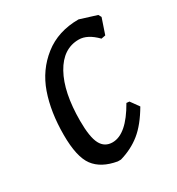

<svg xmlns="http://www.w3.org/2000/svg" viewBox="-122 -545 586 634"><g transform="rotate(-30 171.0 -228.5)"><path d="M268 -464 332 -444 338 -433 318 -374 302 -371Q268 -406 235 -406Q175 -406 140 -343Q105 -280 105 -171Q105 -109 119 -82.5Q133 -56 163 -56Q216 -56 267 -146L278 -145L301 -113Q270 -60 236.5 -33Q203 -6 158 7H146Q88 -3 61.5 -38.5Q35 -74 35 -158Q35 -245 58.5 -312Q82 -379 136 -421.5Q190 -464 268 -464Z"/></g></svg>

Font: Alegreya Sans
Style: Italic
Weight: 400
Italic angle: -7°
Designer: Juan Pablo del Peral
Foundry: Huerta Tipografica
Version: Version 2.007